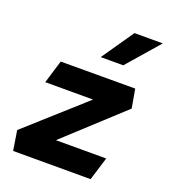

<svg xmlns="http://www.w3.org/2000/svg" viewBox="-148 -929 915 1036"><g transform="rotate(20 310.0 -411.0)"><path d="M47.5 0H492.5L533.5 -133.5H244.5L570.5 -433.5L551.5 -541.5L124 -541L83.5 -408H358L29.5 -113.5ZM318.5 -637.5 445.5 -821.5H608L448 -637.5Z"/></g></svg>

Font: Monaspace Krypton ExtraBold
Style: Italic
Weight: 800
Italic angle: -11°
Designer: Riley Cran & the Lettermatic Team
Foundry: Lettermatic
Version: Version 1.101 (Monaspace Krypton)